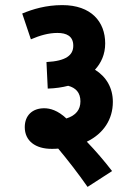

<svg xmlns="http://www.w3.org/2000/svg" viewBox="-20 -652 533 752"><path d="M67 -599 101 -498C136 -513 170 -523 205 -523C240 -523 267 -511 267 -473C267 -436 239 -413 162 -409L167 -305C198 -306 224 -310 247 -316C277 -308 295 -289 295 -255C295 -223 278 -200 240 -188C206 -220 176 -228 153 -228C107 -228 77 -200 77 -154C77 -100 119 -69 182 -69C191 -69 200 -69 208 -70C244 -27 286 27 323 80L419 18C389 -21 354 -62 320 -97C386 -129 422 -185 422 -253C422 -307 397 -351 352 -379C376 -405 392 -439 392 -482C392 -567 337 -632 224 -632C160 -632 108 -616 67 -599Z"/></svg>

Font: Noto Sans Devanagari Condensed
Style: Bold
Weight: 700
Width: 3
Designer: Jelle Bosma - Monotype Design Team
Foundry: Monotype Imaging Inc.
Version: Version 2.004